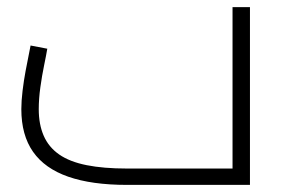

<svg xmlns="http://www.w3.org/2000/svg" viewBox="-20 -520 810 540"><path d="M337 0Q238 0 172 -23Q106 -46 73 -93Q40 -140 40 -213Q40 -236 43.5 -265Q47 -294 52 -320.5Q57 -347 61 -366.5Q65 -386 66 -392L113 -383Q110 -365 104 -336Q98 -307 93.5 -274.5Q89 -242 89 -213Q89 -170 103 -138Q117 -106 146.5 -85.5Q176 -65 223.5 -55.5Q271 -46 337 -46H634V-500H683V0Z"/></svg>

Font: Cairo Play Light
Style: Regular
Weight: 300
Version: Version 3.119